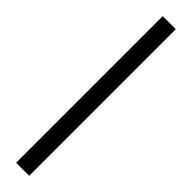

<svg xmlns="http://www.w3.org/2000/svg" viewBox="-357 -770 952 952"><g transform="rotate(45 119.0 -294.0)"><path d="M73 220V-808H164.5V220Z"/></g></svg>

Font: Encode Sans SemiCondensed SemiCondensed Medium
Style: Regular
Weight: 500
Width: 4
Designer: Multiple Designers
Foundry: Impallari Type
Version: Version 3.000; ttfautohint (v1.8.3) -l 8 -r 50 -G 200 -x 14 